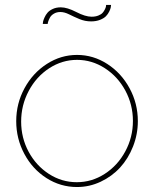

<svg xmlns="http://www.w3.org/2000/svg" viewBox="-20 -750 626 780"><path d="M225.1 -701.2Q210.4 -701.2 199.2 -694.6Q188 -688 183.1 -679Q178.2 -669.9 176 -663.1Q173.8 -656.2 173.8 -652.8H153.8Q153.8 -656.2 155 -662.4Q156.2 -668.5 160.9 -679Q165.5 -689.5 172.9 -698.2Q180.2 -707 194.3 -713.6Q208.5 -720.2 227.1 -720.2Q252.9 -720.2 289.8 -701.2Q326.7 -682.1 352.1 -682.1Q367.7 -682.1 379.4 -686.8Q391.1 -691.4 396.7 -697.8Q402.3 -704.1 406 -711.7Q409.7 -719.2 410.4 -723.4Q411.1 -727.5 411.1 -730H431.2Q431.2 -726.1 429.9 -719.7Q428.7 -713.4 423.6 -702.9Q418.5 -692.4 410.4 -684.1Q402.3 -675.8 386.5 -669.4Q370.6 -663.1 350.1 -663.1Q325.2 -663.1 302.5 -672.6Q279.8 -682.1 260.7 -691.7Q241.7 -701.2 225.1 -701.2ZM45.9 -257.8Q45.9 -329.6 79.6 -391.6Q113.3 -453.6 170.2 -490.2Q227.1 -526.9 293 -526.9Q358.9 -526.9 415.8 -490.2Q472.7 -453.6 506.3 -391.6Q540 -329.6 540 -257.8Q540 -204.6 520.5 -155Q501 -105.5 467.8 -69.3Q434.6 -33.2 388.9 -11.7Q343.3 9.8 293 9.8Q225.6 9.8 168.7 -26.6Q111.8 -63 78.9 -124.8Q45.9 -186.5 45.9 -257.8ZM520 -258.8Q520 -324.7 489.3 -381.8Q458.5 -439 406 -472.9Q353.5 -506.8 293 -506.8Q232.4 -506.8 179.9 -472.7Q127.4 -438.5 96.7 -380.6Q65.9 -322.8 65.9 -255.9Q65.9 -189.9 96.4 -133.3Q127 -76.7 179 -43.2Q231 -9.8 292 -9.8Q353 -9.8 405.5 -43.7Q458 -77.6 489 -135Q520 -192.4 520 -258.8Z"/></svg>

Font: Rawline Thin
Style: Regular
Weight: 250
Designer: Matt McInerney, Pablo Impallari, Rodrigo Fuenzalida
Foundry: Matt McInerney, Pablo Impallari, Rodrigo Fuenzalida
Version: Version 4.020;PS 004.020;hotconv 1.0.88;makeotf.lib2.5.64775